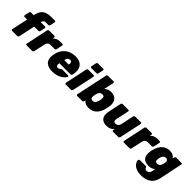

<svg xmlns="http://www.w3.org/2000/svg" viewBox="263 -2155 3788 3788"><g transform="rotate(45 2157.0 -261.5)"><path d="M78 0Q67 0 61 -7.5Q55 -15 57 -26L130 -367H57Q46 -367 40 -374.5Q34 -382 37 -393L57 -494Q59 -505 68.5 -512.5Q78 -520 89 -520H162L168 -545Q184 -620 220 -662.5Q256 -705 309.5 -722.5Q363 -740 431 -740H534Q545 -740 550.5 -732.5Q556 -725 554 -714L532 -613Q530 -602 521 -594.5Q512 -587 501 -587H427Q400 -587 384.5 -574.5Q369 -562 364 -540L360 -520H477Q488 -520 493.5 -512.5Q499 -505 497 -494L476 -393Q474 -382 464.5 -374.5Q455 -367 445 -367H327L254 -26Q252 -15 243 -7.5Q234 0 223 0Z M482 0Q471 0 465 -7.5Q459 -15 461 -26L560 -494Q562 -505 571.5 -512.5Q581 -520 592 -520H737Q748 -520 753.5 -512.5Q759 -505 757 -494L750 -457Q775 -485 809.5 -502.5Q844 -520 899 -520H961Q972 -520 978 -512.5Q984 -505 982 -494L954 -365Q952 -354 942.5 -346.5Q933 -339 923 -339H810Q774 -339 752 -320Q730 -301 722 -265L670 -26Q668 -15 659 -7.5Q650 0 639 0Z M1207 10Q1124 10 1068.5 -18.5Q1013 -47 992 -105Q971 -163 989 -252Q990 -256 991 -262.5Q992 -269 993 -272Q1013 -355 1059 -412.5Q1105 -470 1172 -500Q1239 -530 1321 -530Q1413 -530 1465.5 -493.5Q1518 -457 1534.5 -396.5Q1551 -336 1536 -261L1531 -233Q1529 -223 1519.5 -215Q1510 -207 1499 -207H1190Q1190 -207 1189.5 -205Q1189 -203 1189 -201Q1184 -177 1186.5 -158.5Q1189 -140 1200.5 -129.5Q1212 -119 1232 -119Q1245 -119 1255 -123Q1265 -127 1273 -133.5Q1281 -140 1288 -146Q1299 -155 1305.5 -157.5Q1312 -160 1323 -160H1480Q1490 -160 1495 -154Q1500 -148 1497 -139Q1492 -121 1471 -95.5Q1450 -70 1412.5 -46Q1375 -22 1323 -6Q1271 10 1207 10ZM1214 -319H1339V-321Q1345 -348 1341.5 -367Q1338 -386 1326 -395.5Q1314 -405 1294 -405Q1274 -405 1258 -395.5Q1242 -386 1231.5 -367Q1221 -348 1214 -321Z M1574 0Q1563 0 1557 -7.5Q1551 -15 1553 -26L1652 -494Q1654 -505 1663.5 -512.5Q1673 -520 1684 -520H1832Q1843 -520 1849 -512.5Q1855 -505 1853 -494L1753 -26Q1751 -15 1742 -7.5Q1733 0 1722 0ZM1700 -585Q1689 -585 1683 -592.5Q1677 -600 1679 -611L1701 -716Q1703 -727 1712.5 -735Q1722 -743 1733 -743H1878Q1888 -743 1894 -735Q1900 -727 1898 -716L1875 -611Q1874 -600 1864.5 -592.5Q1855 -585 1844 -585Z M2219 10Q2165 10 2127.5 -7.5Q2090 -25 2072 -54L2066 -26Q2064 -15 2055 -7.5Q2046 0 2035 0H1894Q1883 0 1877 -7.5Q1871 -15 1873 -26L2013 -684Q2015 -695 2024 -702.5Q2033 -710 2044 -710H2198Q2208 -710 2214.5 -702.5Q2221 -695 2219 -684L2174 -477Q2204 -501 2236.5 -515.5Q2269 -530 2315 -530Q2362 -530 2398 -515Q2434 -500 2457.5 -470.5Q2481 -441 2489.5 -398Q2498 -355 2488 -299Q2485 -278 2481 -261Q2477 -244 2472 -222Q2452 -144 2416 -92.5Q2380 -41 2330.5 -15.5Q2281 10 2219 10ZM2174 -146Q2200 -146 2217 -156.5Q2234 -167 2245 -186Q2256 -205 2263 -228Q2268 -243 2271.5 -260Q2275 -277 2277 -292Q2280 -316 2277.5 -334.5Q2275 -353 2263 -363.5Q2251 -374 2225 -374Q2201 -374 2183 -364Q2165 -354 2154 -338Q2143 -322 2137 -301Q2131 -281 2127.5 -264.5Q2124 -248 2121 -226Q2118 -204 2121 -186Q2124 -168 2136.5 -157Q2149 -146 2174 -146Z M2709 10Q2654 10 2612.5 -15Q2571 -40 2554 -90Q2537 -140 2553 -216L2611 -494Q2613 -505 2622.5 -512.5Q2632 -520 2643 -520H2801Q2812 -520 2818 -512.5Q2824 -505 2822 -494L2764 -223Q2759 -198 2762 -181Q2765 -164 2778 -155Q2791 -146 2814 -146Q2848 -146 2871.5 -166Q2895 -186 2903 -223L2960 -494Q2962 -505 2971.5 -512.5Q2981 -520 2992 -520H3150Q3161 -520 3166.5 -512.5Q3172 -505 3170 -494L3071 -26Q3069 -15 3060 -7.5Q3051 0 3040 0H2894Q2884 0 2877.5 -7.5Q2871 -15 2873 -26L2881 -62Q2859 -38 2835 -22Q2811 -6 2781 2Q2751 10 2709 10Z M3196 0Q3185 0 3179 -7.5Q3173 -15 3175 -26L3274 -494Q3276 -505 3285.5 -512.5Q3295 -520 3306 -520H3451Q3462 -520 3467.5 -512.5Q3473 -505 3471 -494L3464 -457Q3489 -485 3523.5 -502.5Q3558 -520 3613 -520H3675Q3686 -520 3692 -512.5Q3698 -505 3696 -494L3668 -365Q3666 -354 3656.5 -346.5Q3647 -339 3637 -339H3524Q3488 -339 3466 -320Q3444 -301 3436 -265L3384 -26Q3382 -15 3373 -7.5Q3364 0 3353 0Z M3890 220Q3812 220 3762 199.5Q3712 179 3683.5 149.5Q3655 120 3645 91.5Q3635 63 3637 47Q3639 36 3648 28.5Q3657 21 3668 21H3830Q3840 21 3845 26Q3850 31 3852 41Q3855 50 3860 59Q3865 68 3875 73Q3885 78 3905 78Q3926 78 3942.5 70Q3959 62 3971.5 45Q3984 28 3989 0L4003 -67Q3975 -44 3942.5 -30.5Q3910 -17 3862 -17Q3813 -17 3776.5 -30.5Q3740 -44 3717 -72Q3694 -100 3686.5 -143Q3679 -186 3689 -246Q3692 -261 3694 -272Q3696 -283 3700 -298Q3715 -354 3738 -397.5Q3761 -441 3792 -470Q3823 -499 3863.5 -514.5Q3904 -530 3953 -530Q4004 -530 4042 -510.5Q4080 -491 4098 -460L4106 -494Q4108 -505 4117.5 -512.5Q4127 -520 4138 -520H4283Q4294 -520 4299.5 -512.5Q4305 -505 4303 -494L4203 -16Q4190 44 4164 88.5Q4138 133 4098 162Q4058 191 4006 205.5Q3954 220 3890 220ZM3952 -169Q3976 -169 3994 -179Q4012 -189 4023 -205.5Q4034 -222 4040 -243Q4043 -252 4047 -272Q4051 -292 4052 -300Q4055 -321 4051.5 -337.5Q4048 -354 4035 -364Q4022 -374 3998 -374Q3973 -374 3955.5 -363.5Q3938 -353 3927 -334.5Q3916 -316 3910 -292Q3907 -284 3904.5 -272Q3902 -260 3901 -251Q3898 -227 3900 -208.5Q3902 -190 3914 -179.5Q3926 -169 3952 -169Z"/></g></svg>

Font: Rubik Light ExtraBold
Style: Italic
Weight: 800
Italic angle: -12°
Version: Version 2.104